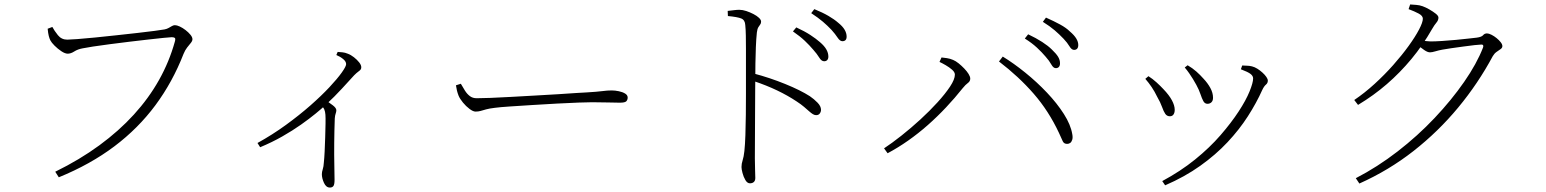

<svg xmlns="http://www.w3.org/2000/svg" viewBox="-20 -784 6940 862"><path d="M282 -606Q294 -606 327 -608.5Q360 -611 406 -615.5Q452 -620 501.5 -625.5Q551 -631 596.5 -636Q642 -641 675 -645.5Q708 -650 719 -652Q729 -654 737 -658.5Q745 -663 752 -667Q759 -671 765 -671Q774 -671 787 -665Q800 -659 813 -649Q826 -639 835 -628Q844 -617 844 -608Q844 -600 836.5 -591Q829 -582 820 -570.5Q811 -559 804 -542Q755 -416 678 -312Q601 -208 493.5 -127Q386 -46 244 12L228 -13Q338 -67 426 -131.5Q514 -196 581 -269.5Q648 -343 694 -425Q740 -507 765 -597Q769 -611 764.5 -614Q760 -617 751 -617Q743 -617 714.5 -614Q686 -611 645.5 -606.5Q605 -602 560 -596.5Q515 -591 472.5 -585.5Q430 -580 397.5 -575Q365 -570 351 -567Q329 -563 313.5 -553Q298 -543 284 -543Q272 -543 255.5 -554Q239 -565 225 -579Q211 -593 206 -603Q202 -611 199 -622.5Q196 -634 194 -655L215 -663Q224 -646 240 -626Q256 -606 282 -606Z M1490 -537 1496 -551Q1508 -550 1518.5 -549Q1529 -548 1541 -543Q1555 -538 1569 -527Q1583 -516 1592.5 -504Q1602 -492 1602 -482Q1602 -475 1598.5 -471Q1595 -467 1588 -462Q1581 -457 1570 -446Q1546 -420 1515 -386Q1484 -352 1440 -311Q1425 -297 1397 -274Q1369 -251 1331.5 -224.5Q1294 -198 1247.5 -171.5Q1201 -145 1148 -123L1136 -142Q1203 -179 1263.5 -223Q1324 -267 1373.5 -310.5Q1423 -354 1459 -392.5Q1495 -431 1514.5 -458.5Q1534 -486 1534 -496Q1534 -508 1520.5 -519Q1507 -530 1490 -537ZM1418 -316 1440 -336Q1459 -323 1474.5 -311Q1490 -299 1490 -289Q1490 -282 1487 -274Q1484 -266 1483 -252Q1481 -196 1480.5 -141.5Q1480 -87 1481 -43.5Q1482 0 1482 23Q1482 44 1477 51Q1472 58 1461 58Q1444 58 1434.5 37Q1425 16 1425 -2Q1425 -12 1429 -24Q1433 -36 1434 -55Q1436 -73 1437.5 -103.5Q1439 -134 1440 -167.5Q1441 -201 1441.5 -228.5Q1442 -256 1441 -269Q1440 -283 1436 -292.5Q1432 -302 1418 -316Z M2049 -408Q2058 -392 2067.5 -377Q2077 -362 2089.5 -352.5Q2102 -343 2120 -343Q2141 -343 2182 -344.5Q2223 -346 2275 -349Q2327 -352 2381.5 -355Q2436 -358 2485 -361Q2534 -364 2568 -366.5Q2602 -369 2612 -369Q2662 -372 2684.5 -375Q2707 -378 2726 -378Q2741 -378 2758 -374.5Q2775 -371 2786.5 -364Q2798 -357 2798 -346Q2798 -336 2792 -329.5Q2786 -323 2763 -323Q2738 -323 2709.5 -324Q2681 -325 2638 -325Q2621 -325 2578.5 -323.5Q2536 -322 2481 -319Q2426 -316 2370.5 -312.5Q2315 -309 2269.5 -306Q2224 -303 2202 -300Q2177 -297 2162.5 -293Q2148 -289 2138 -286Q2128 -283 2115 -283Q2104 -283 2088 -295Q2072 -307 2058.5 -323.5Q2045 -340 2039 -354Q2034 -367 2031.5 -377.5Q2029 -388 2027 -401Z M3631 -561Q3615 -580 3593.5 -600.5Q3572 -621 3540 -643L3555 -661Q3592 -644 3618 -627Q3644 -610 3661 -595Q3681 -578 3690 -562Q3699 -546 3699 -530Q3699 -520 3694 -514.5Q3689 -509 3680 -509Q3668 -509 3658 -525.5Q3648 -542 3631 -561ZM3713 -650Q3695 -669 3674.5 -686.5Q3654 -704 3622 -725L3636 -743Q3673 -728 3699.5 -712.5Q3726 -697 3743 -682Q3763 -666 3772 -650.5Q3781 -635 3781 -620Q3781 -609 3776 -604Q3771 -599 3762 -599Q3751 -599 3740.5 -615Q3730 -631 3713 -650ZM3247 -735Q3265 -737 3277 -738.5Q3289 -740 3299 -740Q3314 -740 3330.5 -734.5Q3347 -729 3362.5 -721Q3378 -713 3387.5 -704Q3397 -695 3397 -687Q3397 -679 3393 -674Q3389 -669 3384.5 -661.5Q3380 -654 3378 -638Q3375 -610 3373.5 -572.5Q3372 -535 3371.5 -499Q3371 -463 3371 -437Q3371 -424 3370.5 -383.5Q3370 -343 3370 -288.5Q3370 -234 3369.5 -177Q3369 -120 3369 -73Q3369 -42 3370 -20.5Q3371 1 3371 15Q3371 27 3364.5 33Q3358 39 3347 39Q3335 39 3326.5 24.5Q3318 10 3313.5 -7.5Q3309 -25 3309 -34Q3309 -49 3314 -64Q3319 -79 3322 -106Q3325 -134 3326.5 -177Q3328 -220 3328.5 -268.5Q3329 -317 3329 -362Q3329 -407 3329 -438Q3329 -468 3329 -500.5Q3329 -533 3329 -564.5Q3329 -596 3328.5 -624Q3328 -652 3326 -671Q3325 -694 3308 -701Q3291 -708 3248 -712ZM3364 -454Q3436 -435 3505 -407Q3574 -379 3616 -352Q3635 -339 3650.5 -323Q3666 -307 3666 -291Q3666 -282 3660.5 -274.5Q3655 -267 3644 -267Q3637 -267 3629.5 -271.5Q3622 -276 3612.5 -284.5Q3603 -293 3589.5 -304.5Q3576 -316 3556 -329Q3517 -355 3469 -378Q3421 -401 3364 -420Z M4674 -530Q4658 -549 4635.5 -570Q4613 -591 4581 -611L4596 -630Q4632 -613 4659 -595.5Q4686 -578 4702 -562Q4722 -543 4730.5 -529Q4739 -515 4739 -500Q4739 -489 4734 -483.5Q4729 -478 4720 -478Q4709 -478 4700 -494.5Q4691 -511 4674 -530ZM4755 -610Q4736 -630 4715 -648Q4694 -666 4662 -686L4676 -705Q4712 -689 4739.5 -674Q4767 -659 4783 -643Q4803 -626 4812 -611Q4821 -596 4821 -582Q4821 -571 4816 -565.5Q4811 -560 4802 -560Q4791 -560 4781.5 -576Q4772 -592 4755 -610ZM4198 -506 4207 -526Q4217 -525 4231 -523Q4245 -521 4259 -515Q4271 -510 4284 -499.5Q4297 -489 4309 -476.5Q4321 -464 4328.5 -452Q4336 -440 4336 -431Q4336 -419 4325.5 -411.5Q4315 -404 4302 -388Q4267 -344 4227.5 -302Q4188 -260 4145.5 -222.5Q4103 -185 4057.5 -153Q4012 -121 3965 -96L3949 -118Q3984 -141 4027 -175Q4070 -209 4112 -247.5Q4154 -286 4189 -324.5Q4224 -363 4245.5 -395.5Q4267 -428 4267 -449Q4267 -460 4254.5 -471Q4242 -482 4225.5 -491.5Q4209 -501 4198 -506ZM4771 -138Q4757 -138 4751.5 -149.5Q4746 -161 4734 -188Q4688 -286 4621 -363Q4554 -440 4465 -508L4482 -530Q4531 -500 4583 -458Q4635 -416 4680.5 -368Q4726 -320 4756.5 -272Q4787 -224 4794 -182Q4797 -167 4794 -157Q4791 -147 4785 -142.5Q4779 -138 4771 -138Z M5299 -481 5312 -491Q5334 -478 5351 -463Q5368 -448 5383 -431Q5402 -411 5414 -389Q5426 -367 5426 -345Q5426 -332 5419 -325Q5412 -318 5401 -318Q5389 -318 5382.5 -330Q5376 -342 5369.5 -361.5Q5363 -381 5351 -403Q5344 -416 5336 -429Q5328 -442 5319 -455Q5310 -468 5299 -481ZM5211 48 5198 29Q5280 -15 5345.5 -68Q5411 -121 5459.5 -177Q5508 -233 5541 -283.5Q5574 -334 5590 -373.5Q5606 -413 5606 -432Q5606 -443 5594.5 -452Q5583 -461 5551 -473L5557 -490Q5567 -489 5578 -489Q5589 -489 5601 -486Q5613 -483 5625 -475.5Q5637 -468 5648 -458Q5659 -448 5665.5 -438.5Q5672 -429 5672 -422Q5672 -411 5663.5 -404Q5655 -397 5647 -380Q5621 -322 5582.5 -262Q5544 -202 5491 -145.5Q5438 -89 5368.5 -39.5Q5299 10 5211 48ZM5122 -430 5136 -442Q5155 -430 5172.5 -414Q5190 -398 5203 -384Q5229 -357 5241.5 -333.5Q5254 -310 5254 -291Q5254 -278 5248.5 -270Q5243 -262 5232 -262Q5219 -262 5211.5 -273Q5204 -284 5197 -304Q5190 -324 5175 -350Q5164 -373 5150.5 -393Q5137 -413 5122 -430Z M6060 -335Q6106 -366 6151 -407Q6196 -448 6235 -492Q6274 -536 6304 -577.5Q6334 -619 6351 -651.5Q6368 -684 6368 -700Q6368 -713 6349.5 -723Q6331 -733 6304 -743L6311 -764Q6324 -763 6338.5 -762Q6353 -761 6367 -756Q6381 -751 6397.5 -741.5Q6414 -732 6426 -722.5Q6438 -713 6438 -705Q6438 -693 6429 -682.5Q6420 -672 6409 -653Q6368 -581 6317 -519.5Q6266 -458 6206.5 -406.5Q6147 -355 6077 -313ZM6067 16Q6164 -34 6254.5 -104Q6345 -174 6421 -254.5Q6497 -335 6553.5 -416.5Q6610 -498 6638 -570Q6643 -584 6631 -584Q6623 -584 6600.5 -581.5Q6578 -579 6549.5 -575Q6521 -571 6495.5 -567.5Q6470 -564 6455 -561Q6439 -558 6424 -553.5Q6409 -549 6400 -549Q6389 -549 6374 -559.5Q6359 -570 6342 -583L6356 -603Q6371 -601 6382.5 -599.5Q6394 -598 6403 -598Q6423 -598 6454 -600Q6485 -602 6517 -605Q6549 -608 6574.5 -611Q6600 -614 6610 -615Q6632 -618 6638.5 -626Q6645 -634 6656 -634Q6664 -634 6676 -628Q6688 -622 6699 -613Q6710 -604 6717.5 -594.5Q6725 -585 6725 -577Q6725 -569 6717 -563.5Q6709 -558 6699 -551Q6689 -544 6682 -532Q6616 -409 6526.5 -301Q6437 -193 6326 -106Q6215 -19 6083 40Z"/></svg>

Font: Noto Serif JP
Style: Regular
Weight: 200
Designer: Ryoko NISHIZUKA 西塚涼子 (kana & ideographs); Frank Grießhammer (Latin, Greek & Cyrillic); Wenlong ZHANG 张文龙 (bopomofo); San
Foundry: Adobe
Version: Version 2.001;hotconv 1.1.0;makeotfexe 2.6.0